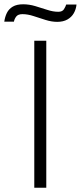

<svg xmlns="http://www.w3.org/2000/svg" viewBox="-51 -876 377 896"><path d="M109 0V-686H165V0ZM-31 -775Q-28 -797 -19 -815.5Q-10 -834 8.5 -845Q27 -856 57 -856Q85 -856 113.5 -847.5Q142 -839 169.5 -830Q197 -821 221 -821Q240 -821 247.5 -833Q255 -845 258 -855H306Q304 -833 293.5 -814.5Q283 -796 263.5 -785Q244 -774 216 -774Q190 -774 161.5 -783Q133 -792 105.5 -801Q78 -810 54 -810Q33 -810 24.5 -798.5Q16 -787 14 -775Z"/></svg>

Font: Archivo SemiExpanded Thin
Style: Regular
Weight: 250
Width: 6
Designer: Hector Gatti
Foundry: Omnibus-Type
Version: Version 2.001